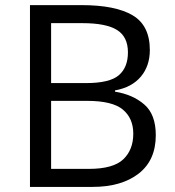

<svg xmlns="http://www.w3.org/2000/svg" viewBox="-20 -734 686 754"><path d="M97.7 -713.9H299.8Q433.6 -713.9 501 -673.8Q568.4 -633.8 568.4 -537.6Q568.4 -475.1 533.2 -433.1Q498 -391.1 431.6 -378.9V-374Q501.5 -362.8 546.6 -323.7Q591.8 -284.7 591.8 -203.1Q591.8 -104.5 524.4 -52.2Q457 0 343.3 0H97.7ZM180.7 -407.7H317.4Q410.6 -407.7 446.5 -438.5Q482.4 -469.2 482.4 -528.3Q482.4 -589.4 439.7 -616.2Q397 -643.1 303.7 -643.1H180.7ZM180.7 -337.9V-70.8H329.1Q424.3 -70.8 463.9 -108.2Q503.4 -145.5 503.4 -209Q503.4 -269.5 462.4 -303.7Q421.4 -337.9 321.8 -337.9Z"/></svg>

Font: Open Sans
Style: Regular
Weight: 400
Designer: Monotype Design Team
Foundry: Monotype Imaging Inc.
Version: Version 3.000; ttfautohint (v1.8.4)